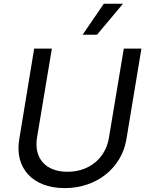

<svg xmlns="http://www.w3.org/2000/svg" viewBox="-20 -985 780 1018"><path d="M636.4 -727.3 557.5 -254.3C540.8 -149.5 456.3 -74.2 337.7 -74.2C218.8 -74.2 159.4 -149.5 176.1 -254.3L255 -727.3H161.2L82 -246.4C56.8 -96.6 150.6 12.4 322.8 12.4C494.7 12.4 625.4 -96.6 650.2 -246.4L729.8 -727.3ZM418 -800.8H494.3L632.1 -965.2H530.5Z"/></svg>

Font: Margiela Sans Text
Style: Italic
Weight: 400
Italic angle: -9.39999°
Designer: Stefan Endress, Andreas Faust
Version: Version 1.100;FEAKit 1.0